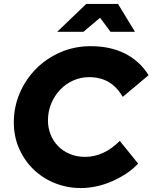

<svg xmlns="http://www.w3.org/2000/svg" viewBox="-20 -941 773 973"><path d="M50 0ZM411 -146Q506 -146 587 -227Q610 -198 633.5 -169.5Q657 -141 680 -112Q653 -83 618.5 -60.5Q584 -38 546 -21.5Q508 -5 468 3.5Q428 12 390 12Q322 12 260.5 -12Q199 -36 152.5 -80Q106 -124 78 -185.5Q50 -247 50 -321Q50 -399 80 -469Q110 -539 162.5 -592Q215 -645 286 -676Q357 -707 440 -707Q539 -707 613.5 -669.5Q688 -632 733 -560Q700 -532 667.5 -505Q635 -478 602 -450Q574 -499 532 -524.5Q490 -550 431 -550Q389 -550 351 -533Q313 -516 284.5 -486Q256 -456 239.5 -416Q223 -376 223 -330Q223 -294 236 -260.5Q249 -227 273.5 -201.5Q298 -176 333 -161Q368 -146 411 -146ZM540 -780 487 -851 403 -780H270L417 -921H578L664 -780Z"/></svg>

Font: Rosa Sans Black
Style: Italic
Weight: 900
Italic angle: -12°
Designer: Pentagram / MCKL
Foundry: Pentagram / MCKL
Version: Version 1.005;September 16, 2019;FontCreator 11.5.0.2425 64-